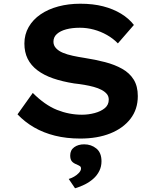

<svg xmlns="http://www.w3.org/2000/svg" viewBox="-20 -734 846 1031"><path d="M411 10Q337 10 275 -5.5Q213 -21 163 -50Q113 -79 74 -120L156 -235Q221 -170 286 -144Q351 -118 420 -118Q455 -118 488.5 -127Q522 -136 543 -153.5Q564 -171 564 -199Q564 -217 553.5 -229.5Q543 -242 525 -251.5Q507 -261 483 -267.5Q459 -274 432.5 -278.5Q406 -283 378 -286Q315 -296 265.5 -313Q216 -330 181 -356.5Q146 -383 128.5 -418.5Q111 -454 111 -500Q111 -549 134 -589Q157 -629 198 -657Q239 -685 293.5 -699.5Q348 -714 411 -714Q480 -714 534 -700Q588 -686 630 -660.5Q672 -635 699 -600L613 -501Q588 -527 554.5 -546Q521 -565 484 -575Q447 -585 409 -585Q367 -585 335.5 -576.5Q304 -568 285.5 -551.5Q267 -535 267 -510Q267 -490 281 -475Q295 -460 318 -450.5Q341 -441 371 -434.5Q401 -428 434 -423Q492 -414 544 -400.5Q596 -387 636 -364.5Q676 -342 698 -306.5Q720 -271 720 -218Q720 -147 680.5 -96Q641 -45 572 -17.5Q503 10 411 10ZM383 277 349 227Q363 223 378 214.5Q393 206 404 194Q415 182 415 171Q415 162 409 158Q403 154 392 149Q375 143 366 132.5Q357 122 357 101Q357 72 378.5 56.5Q400 41 432 41Q470 41 497.5 63.5Q525 86 525 132Q525 160 513.5 183.5Q502 207 482 225Q462 243 436.5 256Q411 269 383 277Z"/></svg>

Font: Lexend Giga SemiBold
Style: Regular
Weight: 600
Designer: Bonnie Shaver-Troup, Thomas Jockin
Foundry: Lexend
Version: Version 1.007